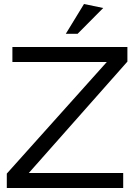

<svg xmlns="http://www.w3.org/2000/svg" viewBox="-20 -940 682 960"><path d="M617 -632V-705H42V-630H514L14 -72V0H596V-75H124ZM309 -771H368L496 -900L400 -920Z"/></svg>

Font: Geom Light
Style: Regular
Weight: 300
Version: Version 1.102